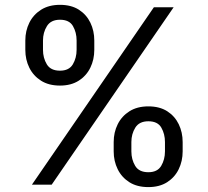

<svg xmlns="http://www.w3.org/2000/svg" viewBox="-20 -757 852 787"><path d="M446 -136.4V-174.7Q446 -214.5 462.5 -247.7Q479 -280.9 510.8 -301Q542.6 -321 588.1 -321Q634.2 -321 665.5 -301Q696.7 -280.9 712.7 -247.7Q728.7 -214.5 728.7 -174.7V-136.4Q728.7 -96.6 712.5 -63.4Q696.4 -30.2 665 -10.1Q633.5 9.9 588.1 9.9Q541.9 9.9 510.3 -10.1Q478.7 -30.2 462.4 -63.4Q446 -96.6 446 -136.4ZM518.5 -174.7V-136.4Q518.5 -103.3 534.1 -77.2Q549.7 -51.1 588.1 -51.1Q625.4 -51.1 640.8 -77.2Q656.2 -103.3 656.2 -136.4V-174.7Q656.2 -207.7 641.3 -233.8Q626.4 -259.9 588.1 -259.9Q550.8 -259.9 534.6 -233.8Q518.5 -207.7 518.5 -174.7ZM83.8 -552.6V-590.9Q83.8 -630.7 100.3 -663.9Q116.8 -697.1 148.6 -717.2Q180.4 -737.2 225.9 -737.2Q272 -737.2 303.3 -717.2Q334.5 -697.1 350.5 -663.9Q366.5 -630.7 366.5 -590.9V-552.6Q366.5 -512.8 350.3 -479.6Q334.2 -446.4 302.7 -426.3Q271.3 -406.2 225.9 -406.2Q179.7 -406.2 148.1 -426.3Q116.5 -446.4 100.1 -479.6Q83.8 -512.8 83.8 -552.6ZM156.2 -590.9V-552.6Q156.2 -519.5 171.9 -493.4Q187.5 -467.3 225.9 -467.3Q263.1 -467.3 278.6 -493.4Q294 -519.5 294 -552.6V-590.9Q294 -623.9 279.1 -650Q264.2 -676.1 225.9 -676.1Q188.6 -676.1 172.4 -650Q156.2 -623.9 156.2 -590.9ZM110.8 0 610.8 -727.3H691.8L191.8 0Z"/></svg>

Font: InterMG
Style: Regular
Weight: 400
Designer: Rasmus Andersson
Foundry: rsms
Version: Version 3.019;December 26, 2023;FontCreator 15.0.0.2955 64-b